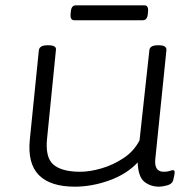

<svg xmlns="http://www.w3.org/2000/svg" viewBox="-20 -695 733 721"><path d="M261 6Q169 6 126 -37.5Q83 -81 92 -171L126 -507Q129 -525 158 -525H162Q193 -525 190 -507L157 -177Q149 -104 180.5 -77Q212 -50 281 -50Q317 -50 360.5 -62.5Q404 -75 443.5 -101Q483 -127 504 -168L541 -507Q543 -525 573 -525H577Q606 -525 605 -507L563 -96Q559 -50 595 -50Q609 -50 617 -53Q625 -56 630 -56Q636 -56 636 -48Q636 -45 634.5 -36.5Q633 -28 630 -17Q626 -4 608 1Q590 6 578 6Q545 6 522 -12.5Q499 -31 497 -85Q456 -41 390.5 -17.5Q325 6 261 6ZM259 -619Q243 -619 245 -642L246 -652Q248 -675 265 -675H522Q538 -675 536 -652L535 -642Q533 -619 516 -619Z"/></svg>

Font: Asap Expanded Expanded Light
Style: Italic
Weight: 300
Width: 7
Italic angle: -6°
Designer: Pablo Cosgaya
Foundry: Omnibus-Type
Version: Version 3.001; ttfautohint (v1.8.4.7-5d5b)